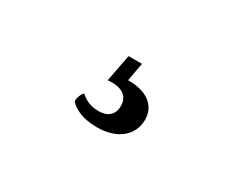

<svg xmlns="http://www.w3.org/2000/svg" viewBox="-42 -173 684 545"><g transform="rotate(30 300.0 100.0)"><path d="M307 -10H263L246 79C298 74 315 97 315 124C315 152 297 168 267 168C231 168 215 151 207 145C201 149 193 168 195 178C209 193 235 210 286 210C352 210 394 175 394 123C394 77 357 49 296 50Z"/></g></svg>

Font: Arima Koshi Medium
Style: Regular
Weight: 500
Designer: Joana Correia and Natanael Gama
Foundry: NDISCOVER
Version: Version 1.019;PS 001.019;hotconv 1.0.88;makeotf.lib2.5.64775